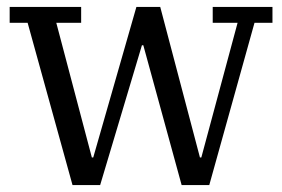

<svg xmlns="http://www.w3.org/2000/svg" viewBox="-20 -536 817 556"><path d="M60 -470H8V-516H215V-470H143L246 -80H250L375 -516H444L559 -80H563L668 -470H596V-516H769V-470H717L586 0H506L395 -405H391L270 0H190Z"/></svg>

Font: IBM Plex Serif
Style: Regular
Weight: 400
Designer: Mike Abbink, Paul van der Laan, Pieter van Rosmalen
Foundry: Bold Monday
Version: Version 3.001